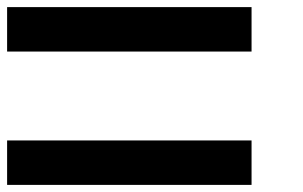

<svg xmlns="http://www.w3.org/2000/svg" viewBox="-20 -645 852 540"><path d="M0 -125H687.5V-250H0ZM0 -500H687.5V-625H0Z"/></svg>

Font: Faithful 32x
Style: Semibold
Weight: 400
Foundry: Faithful Resource Pack
Version: Version 1.0; January 27, 2023